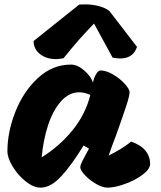

<svg xmlns="http://www.w3.org/2000/svg" viewBox="-20 -860 740 880"><path d="M608 -645Q590 -592 531 -592Q513 -592 496 -596L411 -752Q374 -714 344 -680Q314 -646 271 -593Q247 -589 237 -589Q193 -589 163.5 -612Q134 -635 134 -672L343 -839Q352 -840 370 -840Q402 -840 431.5 -832.5Q461 -825 481 -810ZM581 -211Q625 -196 646.5 -169.5Q668 -143 668 -109Q668 -85 634 -59.5Q600 -34 553 -17Q506 0 473 0Q450 0 420.5 -17Q391 -34 369.5 -57Q348 -80 348 -93Q348 -103 356.5 -120Q365 -137 375 -155Q385 -173 388 -179L363 -193Q310 -106 261.5 -53Q213 0 166 0Q134 0 98.5 -28Q63 -56 38.5 -96Q14 -136 14 -167Q14 -256 51 -349Q88 -442 154.5 -503Q221 -564 305 -564Q335 -564 366 -537Q397 -510 406 -482Q411 -504 420.5 -520.5Q430 -537 441 -537Q467 -537 498.5 -518.5Q530 -500 552 -475.5Q574 -451 574 -437Q573 -418 558.5 -374Q544 -330 512 -240Q493 -191 478 -147Q539 -177 581 -211ZM394 -425Q367 -437 343 -437Q296 -437 259 -395Q222 -353 200 -285Q178 -217 171 -139Q252 -189 312 -262.5Q372 -336 394 -425Z"/></svg>

Font: Mogra
Style: Regular
Weight: 400
Designer: Lipi Raval
Foundry: Lipi Raval
Version: Version 1.002;PS 1.002;hotconv 1.0.88;makeotf.lib2.5.647800;